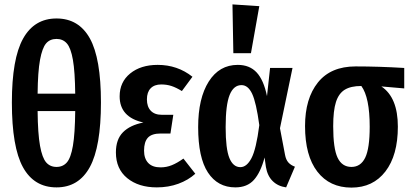

<svg xmlns="http://www.w3.org/2000/svg" viewBox="-20 -838 1869 873"><path d="M439 -372Q439 -171 388.5 -78.5Q338 14 237 14Q135 14 84.5 -77.5Q34 -169 34 -372Q34 -571 85 -662.5Q136 -754 237 -754Q338 -754 388.5 -663.5Q439 -573 439 -372ZM151 -412H322Q321 -512 311.5 -566Q302 -620 284 -640.5Q266 -661 237 -661Q207 -661 189.5 -640.5Q172 -620 162 -566Q152 -512 151 -412ZM322 -333H151Q152 -230 162 -175Q172 -120 190 -99.5Q208 -79 237 -79Q266 -79 284 -99.5Q302 -120 311.5 -175Q321 -230 322 -333Z M855 -489 807 -424Q781 -440 759.5 -447Q738 -454 713 -454Q682 -454 665 -436.5Q648 -419 648 -386Q648 -353 665.5 -334.5Q683 -316 716 -316H768L755 -231H711Q670 -231 652.5 -212Q635 -193 635 -153Q635 -117 654 -97Q673 -77 710 -77Q737 -77 761.5 -87Q786 -97 814 -117L868 -48Q836 -19 791 -2.5Q746 14 693 14Q610 14 558.5 -28Q507 -70 507 -145Q507 -204 539 -236.5Q571 -269 632 -281Q524 -305 524 -400Q524 -465 572 -504Q620 -543 697 -543Q787 -543 855 -489Z M1194 -401 1208 -529H1310L1253 -255L1276 -134Q1280 -112 1291 -99.5Q1302 -87 1321 -80L1281 14Q1244 9 1220 -14.5Q1196 -38 1189 -79L1183 -122Q1165 -54 1134.5 -20Q1104 14 1050 14Q970 14 925.5 -53.5Q881 -121 881 -260Q881 -391 929 -467Q977 -543 1061 -543Q1115 -543 1147 -508.5Q1179 -474 1194 -401ZM1006 -260Q1006 -161 1023 -119.5Q1040 -78 1073 -78Q1102 -78 1123.5 -119Q1145 -160 1159 -269Q1145 -372 1126.5 -411.5Q1108 -451 1078 -451Q1042 -451 1024 -406Q1006 -361 1006 -260ZM1037 -818 1159 -810 1121 -596H1041Z M1818 -436 1714 -445Q1789 -395 1789 -262Q1789 -132 1732.5 -58.5Q1676 15 1578 15Q1479 15 1423 -57.5Q1367 -130 1367 -265Q1367 -390 1425.5 -463Q1484 -536 1597 -536Q1702 -536 1818 -529ZM1661 -262Q1661 -395 1623 -447Q1575 -447 1547.5 -430Q1520 -413 1507.5 -374Q1495 -335 1495 -264Q1495 -163 1515 -121Q1535 -79 1578 -79Q1620 -79 1640.5 -121Q1661 -163 1661 -262Z"/></svg>

Font: Fira Sans Extra Condensed Medium
Style: Regular
Weight: 500
Width: 1
Designer: Carrois Corporate & Edenspiekermann AG
Foundry: Carrois Corporate GbR & Edenspiekermann AG
Version: Version 4.203